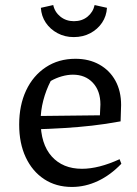

<svg xmlns="http://www.w3.org/2000/svg" viewBox="-20 -732 543 761"><path d="M265 9Q202 9 155 -22Q108 -53 82 -108.5Q56 -164 56 -238Q56 -315 83.5 -373.5Q111 -432 161.5 -465.5Q212 -499 279 -499Q333 -499 374 -476Q415 -453 437.5 -412Q460 -371 460 -316L458 -251Q398 -240 344.5 -234Q291 -228 234 -224.5Q177 -221 109 -219V-272L376 -275L378 -318Q378 -372 348 -404Q318 -436 269 -436Q248 -436 225 -429.5Q202 -423 181 -411Q162 -374 151.5 -333.5Q141 -293 141 -253Q141 -161 185 -112Q229 -63 305 -63Q371 -63 454 -101L461 -83Q418 -38 368 -14.5Q318 9 265 9ZM272 -585Q237 -585 208 -600.5Q179 -616 161.5 -642Q144 -668 142 -701L191 -712Q197 -684 219.5 -666Q242 -648 273 -648Q305 -648 327 -666Q349 -684 355 -712L404 -701Q402 -668 384.5 -642Q367 -616 338 -600.5Q309 -585 272 -585Z"/></svg>

Font: Piazzolla Thin Medium
Style: Regular
Weight: 500
Version: Version 2.005